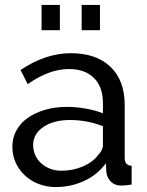

<svg xmlns="http://www.w3.org/2000/svg" viewBox="-20 -746 594 776"><path d="M205 10Q168 10 136 -2.5Q104 -15 80.5 -37Q57 -59 43.5 -88.5Q30 -118 30 -153Q30 -189 46 -218.5Q62 -248 91.5 -269Q121 -290 161.5 -302Q202 -314 250 -314Q288 -314 327 -307Q366 -300 396 -288V-330Q396 -394 360 -430.5Q324 -467 258 -467Q179 -467 92 -406L63 -463Q164 -531 266 -531Q369 -531 426.5 -476Q484 -421 484 -321V-108Q484 -77 512 -76V0Q498 2 489 3Q480 4 470 4Q444 4 428.5 -11.5Q413 -27 410 -49L408 -86Q373 -39 319.5 -14.5Q266 10 205 10ZM228 -56Q275 -56 315.5 -73.5Q356 -91 377 -120Q396 -139 396 -159V-236Q332 -261 263 -261Q197 -261 155.5 -233Q114 -205 114 -160Q114 -138 122.5 -119Q131 -100 146.5 -86Q162 -72 183 -64Q204 -56 228 -56ZM148 -624V-726H222V-624ZM310 -624V-726H384V-624Z"/></svg>

Font: Raleway Medium Alt1
Style: Regular
Weight: 500
Designer: Matt McInerney, Pablo Impallari, Rodrigo Fuenzalida
Foundry: Matt McInerney, Pablo Impallari, Rodrigo Fuenzalida
Version: Version 3.000g; ttfautohint (v1.5) -l 8 -r 28 -G 28 -x 14 -D